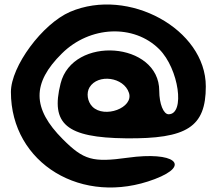

<svg xmlns="http://www.w3.org/2000/svg" viewBox="-20 -896 975 862"><path d="M295 -843C170 -789 29 -598 29 -483C29 -162 350 32 675 -92C841 -155 762 -217 554 -188C396 -166 356 -177 262 -271C124 -409 123 -523 258 -656C383 -780 581 -789 695 -675C783 -587 812 -383 737 -383C714 -383 695 -430 695 -488C695 -709 306 -738 252 -521C206 -339 278 -278 545 -275C820 -272 904 -326 904 -508C904 -765 557 -955 295 -843ZM559 -479C581 -412 449 -363 395 -417C372 -440 367 -479 382 -504C420 -566 536 -550 559 -479Z"/></svg>

Font: Hussar Skorodowane
Style: Bold
Weight: 700
Foundry: Cannot Into Space Fonts
Version: Version 0.892